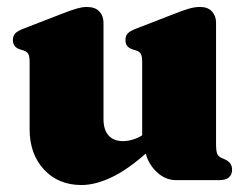

<svg xmlns="http://www.w3.org/2000/svg" viewBox="-20 -517 715 551"><path d="M395.5 -102.5V-109H388V-340Q388 -356 383.8 -362.8Q379.5 -369.5 371 -372L360 -375.5Q349.5 -379 344.8 -385.5Q340 -392 340 -402Q340 -414 346.5 -421Q353 -428 371 -435L482 -478Q507.5 -488 523.2 -492.5Q539 -497 554 -497Q576.5 -497 588.2 -484.2Q600 -471.5 600 -452V-105Q600 -85 603 -76.8Q606 -68.5 613.5 -65L624.5 -60Q636 -55 641 -47.5Q646 -40 646 -30Q646 -16 637 -8Q628 0 608 0H485.5Q450 0 422.8 -30.5Q395.5 -61 395.5 -102.5ZM65 -146V-340Q65 -356 60.8 -362.8Q56.5 -369.5 48 -372L37 -375.5Q26.5 -379 21.8 -385.5Q17 -392 17 -402Q17 -414 23.5 -421Q30 -428 48 -435L159 -478Q186 -488.5 201.5 -492.8Q217 -497 229 -497Q253 -497 265 -484.2Q277 -471.5 277 -452V-176Q277 -144 291.8 -128Q306.5 -112 333 -112Q349.5 -112 367.5 -118.5Q385.5 -125 399.5 -137.5L417 -153L447 -121L432 -107Q361.5 -39.5 309.5 -12.8Q257.5 14 214 14Q147.5 14 106.2 -30.5Q65 -75 65 -146Z"/></svg>

Font: Fraunces
Style: Regular
Weight: 900
Version: Version 1.000;[b76b70a41]